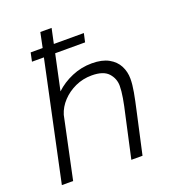

<svg xmlns="http://www.w3.org/2000/svg" viewBox="-141 -887 883 992"><g transform="rotate(-20 300.5 -391.0)"><path d="M28.5 0 167 -652H101.5L111.5 -699.5H177.5L194.5 -781.5H256.5L239 -699.5H404L393.5 -652H229L187.5 -457.5Q226 -494 278.2 -516.2Q330.5 -538.5 388.5 -538.5Q444.5 -538.5 480.2 -518.8Q516 -499 532.8 -466.5Q549.5 -434 549.5 -395.5Q549.5 -364 542.2 -323.5Q535 -283 521 -221.5L472 0H410.5L460.5 -227Q472 -276 478.5 -314.5Q485 -353 485 -380Q485 -420 457.8 -450Q430.5 -480 366.5 -480Q318 -480 276 -460.8Q234 -441.5 204 -409.5Q174 -377.5 162 -338L90.5 0Z"/></g></svg>

Font: Epilogue Light
Style: Italic
Weight: 300
Italic angle: -12°
Designer: Tyler Finck
Foundry: Etcetera Type Co
Version: Version 2.111; ttfautohint (v1.8.3)